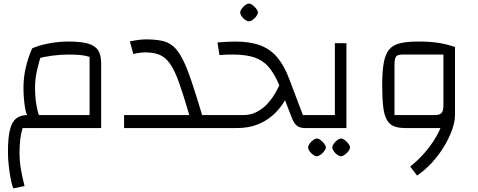

<svg xmlns="http://www.w3.org/2000/svg" viewBox="-20 -709 2644 1063"><path d="M54 334Q44 310 38 276Q32 242 28 204Q24 166 24 132Q24 56 34.5 11.5Q45 -33 69 -52.5Q93 -72 133 -72H476V-394Q452 -402 423.5 -404.5Q395 -407 357 -407Q314 -407 266.5 -400.5Q219 -394 181 -383L158 -441Q191 -457 247 -468Q303 -479 361 -479Q429 -479 468 -467.5Q507 -456 523.5 -430Q540 -404 540 -358V0H105Q96 30 92 64Q88 98 88 144Q88 178 94.5 220.5Q101 263 116 321ZM155 -29Q127 -60 118.5 -113Q110 -166 110 -223Q110 -282 123 -336.5Q136 -391 158 -441L213 -420Q196 -368 185 -320Q174 -272 174 -223Q174 -188 178 -152Q182 -116 191.5 -83.5Q201 -51 220 -26Z M1088 0V-72H1130V0ZM667 0V-72H1028Q996 -182 971.5 -251Q947 -320 921.5 -356Q896 -392 863.5 -405.5Q831 -419 785 -419Q770 -419 751.5 -416.5Q733 -414 718 -410L699 -480Q724 -485 747 -488Q770 -491 785 -491Q837 -491 874.5 -483.5Q912 -476 939 -453Q966 -430 990.5 -382.5Q1015 -335 1041.5 -255.5Q1068 -176 1104 -56V0ZM1130 0V-72Q1143 -72 1146.5 -62.5Q1150 -53 1150 -36Q1150 -20 1146.5 -10Q1143 0 1130 0Z M1669 0Q1640 0 1623.5 -13.5Q1607 -27 1596 -56L1524 -242Q1497 -305 1465.5 -340.5Q1434 -376 1387 -391.5Q1340 -407 1268 -407Q1251 -407 1233.5 -406.5Q1216 -406 1195 -404L1184 -474Q1211 -476 1235 -477.5Q1259 -479 1281 -479Q1364 -479 1420.5 -458Q1477 -437 1515.5 -391Q1554 -345 1582 -270L1657 -72H1692V0ZM1130 0V-72H1328Q1368 -72 1401 -89Q1434 -106 1459.5 -133.5Q1485 -161 1503.5 -193Q1522 -225 1534 -254L1593 -226Q1575 -180 1549.5 -140Q1524 -100 1487.5 -68.5Q1451 -37 1402.5 -18.5Q1354 0 1291 0ZM1692 0V-72Q1705 -72 1708.5 -62.5Q1712 -53 1712 -36Q1712 -20 1708.5 -10Q1705 0 1692 0ZM1130 0Q1117 0 1113.5 -10Q1110 -20 1110 -36Q1110 -53 1113.5 -62.5Q1117 -72 1130 -72ZM1358 -591Q1349 -591 1337.5 -599Q1326 -607 1318 -618.5Q1310 -630 1310 -640Q1310 -649 1318 -660.5Q1326 -672 1337.5 -680.5Q1349 -689 1358 -689Q1368 -689 1379 -680.5Q1390 -672 1399 -660.5Q1408 -649 1408 -640Q1408 -631 1399 -619Q1390 -607 1378.5 -599Q1367 -591 1358 -591Z M1692 0V-72H1872L1834 -34V-470H1898V0ZM1692 0Q1679 0 1675.5 -10Q1672 -20 1672 -36Q1672 -53 1675.5 -62.5Q1679 -72 1692 -72ZM1734 156Q1725 156 1713.5 148Q1702 140 1694 128.5Q1686 117 1686 107Q1686 98 1694 86.5Q1702 75 1713.5 66.5Q1725 58 1734 58Q1744 58 1755 66.5Q1766 75 1775 86.5Q1784 98 1784 107Q1784 116 1775 128Q1766 140 1754.5 148Q1743 156 1734 156ZM1868 156Q1859 156 1847.5 148Q1836 140 1828 128.5Q1820 117 1820 107Q1820 98 1828 86.5Q1836 75 1847.5 66.5Q1859 58 1868 58Q1878 58 1889 66.5Q1900 75 1909 86.5Q1918 98 1918 107Q1918 116 1909 128Q1900 140 1888.5 148Q1877 156 1868 156Z M2226 0Q2186 0 2161 -10Q2136 -20 2121.5 -46Q2107 -72 2101.5 -118.5Q2096 -165 2096 -238Q2096 -313 2104.5 -360.5Q2113 -408 2134 -434Q2155 -460 2194.5 -469.5Q2234 -479 2296 -479Q2357 -479 2402.5 -472.5Q2448 -466 2499 -449V-72L2472 0ZM2289 263 2251 213Q2287 185 2320 149Q2353 113 2379 73.5Q2405 34 2420 -3.5Q2435 -41 2435 -72H2499Q2499 -34 2482 12.5Q2465 59 2436 106Q2407 153 2369 194Q2331 235 2289 263ZM2164 -72H2387Q2414 -72 2424.5 -83.5Q2435 -95 2435 -125V-407H2207Q2181 -407 2172.5 -395.5Q2164 -384 2164 -349Z"/></svg>

Font: Changa Light
Style: Regular
Weight: 300
Designer: Eduardo Rodriguez Tunni
Foundry: Eduardo Rodriguez Tunni
Version: Version 3.002; ttfautohint (v1.8.2)